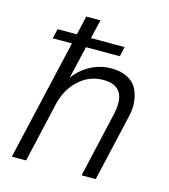

<svg xmlns="http://www.w3.org/2000/svg" viewBox="-104 -774 756 857"><g transform="rotate(15 273.5 -345.0)"><path d="M357.4 -495.6Q399.9 -495.6 429.9 -481Q460 -466.3 474.6 -440.7Q489.3 -415 493.4 -380.6Q497.6 -346.2 487.8 -306.6L417.5 0H352.1L419.9 -296.4Q453.1 -436.5 336.4 -436.5Q271.5 -436.5 223.4 -391.8Q175.3 -347.2 158.7 -275.9L95.7 0H29.8L158.2 -557.6H69.3L80.1 -602.5H168.9L189 -689.9H254.4L233.9 -602.5H389.6L379.4 -557.6H223.1L188 -407.2Q220.7 -450.7 264.9 -473.1Q309.1 -495.6 357.4 -495.6Z"/></g></svg>

Font: HK Grotesk Legacy
Style: Italic
Weight: 400
Italic angle: -13°
Designer: Alfredo Marco Pradil
Foundry: Hanken Design Co.
Version: Version 2.022;PS 002.022;hotconv 1.0.88;makeotf.lib2.5.64775